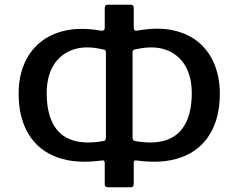

<svg xmlns="http://www.w3.org/2000/svg" viewBox="-20 -784 1011 814"><path d="M438 10Q424 10 424 -3V-94Q424 -105 414 -104Q302 -88 222.5 -117Q143 -146 101 -215.5Q59 -285 59 -387Q59 -454 81 -509Q103 -564 147.5 -602Q192 -640 257.5 -654.5Q323 -669 408 -654Q424 -652 424 -665V-749Q424 -764 436 -764H533Q547 -764 547 -751V-667Q547 -652 561 -654Q648 -670 714 -655.5Q780 -641 824 -603Q868 -565 890 -509.5Q912 -454 912 -387Q912 -285 870 -215.5Q828 -146 748.5 -117Q669 -88 557 -104Q547 -105 547 -94V-4Q547 10 534 10ZM418 -186Q429 -187 429 -201V-562Q429 -569 425.5 -571.5Q422 -574 414 -575Q341 -592 288 -573Q235 -554 206.5 -506.5Q178 -459 178 -389Q178 -310 204.5 -259.5Q231 -209 284.5 -190.5Q338 -172 418 -186ZM553 -186Q633 -172 686 -190.5Q739 -209 766 -259.5Q793 -310 793 -389Q793 -459 764.5 -506.5Q736 -554 683 -573Q630 -592 556 -575Q548 -574 545 -571.5Q542 -569 542 -562V-201Q542 -187 553 -186Z"/></svg>

Font: Libre Franklin Medium
Style: Regular
Weight: 500
Designer: Pablo Impallari, Rodrigo Fuenzalida, Nhung Nguyen
Foundry: Impallari Type
Version: Version 3.000